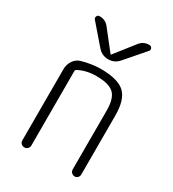

<svg xmlns="http://www.w3.org/2000/svg" viewBox="-183 -857 865 958"><g transform="rotate(30 250.0 -377.5)"><path d="M82 -25.4V-435.5Q82 -462.9 96.7 -484.9Q111.3 -506.8 134.8 -513.7Q187.5 -529.3 242.2 -530.3Q342.8 -530.3 382.3 -493.2Q421.9 -456.1 421.9 -365.2V-25.4Q421.9 -14.6 415 -7.3Q408.2 0 398.4 0Q387.7 0 379.9 -7.3Q372.1 -14.6 372.1 -25.4V-365.2Q372.1 -433.6 343.8 -460.9Q315.4 -488.3 242.2 -488.3Q184.6 -488.3 140.6 -464.8Q133.8 -461.9 133.8 -453.1V-25.4Q133.8 -15.6 126.5 -7.8Q119.1 0 107.9 0Q96.7 0 89.4 -7.3Q82 -14.6 82 -25.4ZM188.5 -619.1 93.8 -728.5Q87.9 -735.4 91.8 -745.1Q95.7 -754.9 106.4 -754.9Q141.6 -754.9 161.1 -728.5L248 -618.2Q249 -617.2 250 -617.2L252 -618.2L338.9 -728.5Q358.4 -754.9 393.6 -754.9Q403.3 -754.9 408.2 -745.6Q413.1 -736.3 406.2 -728.5L311.5 -619.1Q287.1 -589.8 250 -589.8Q212.9 -589.8 188.5 -619.1Z"/></g></svg>

Font: Rounded Mgen+ 1mn light
Style: Regular
Weight: 200
Designer: [Source Han Sans]
Ryoko NISHIZUKA  (kana & ideographs); Paul D. Hunt (Latin, Greek & Cyrillic); Wenlong ZHANG  (bopomofo
Version: Version 1.059.20150602